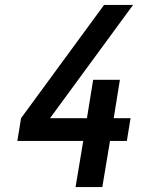

<svg xmlns="http://www.w3.org/2000/svg" viewBox="-20 -755 640 775"><path d="M393 0H285L316 -186H50L65 -278L400 -735H517L182 -278H331L356 -433H464L439 -278H507L492 -186H424Z"/></svg>

Font: Iosevka Semibold Extended
Style: Italic
Weight: 600
Width: 7
Italic angle: -9°
Monospace: yes
Designer: Belleve Invis
Foundry: Belleve Invis
Version: Version 32.5.0; ttfautohint (v1.8.4)